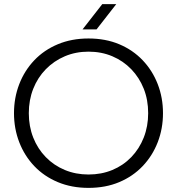

<svg xmlns="http://www.w3.org/2000/svg" viewBox="-20 -900 860 933"><path d="M410 13Q328 13 261 -15Q194 -43 146.5 -93Q99 -143 73.5 -209Q48 -275 48 -350Q48 -425 73.5 -491Q99 -557 146.5 -607Q194 -657 261 -685Q328 -713 410 -713Q493 -713 559.5 -685Q626 -657 673.5 -607Q721 -557 746.5 -491Q772 -425 772 -350Q772 -275 746.5 -209Q721 -143 673.5 -93Q626 -43 559.5 -15Q493 13 410 13ZM410 -52Q473 -52 526 -74Q579 -96 618 -136.5Q657 -177 678.5 -231.5Q700 -286 700 -350Q700 -415 678.5 -469Q657 -523 618 -563.5Q579 -604 526 -626.5Q473 -649 410 -649Q348 -649 295 -626.5Q242 -604 202.5 -563.5Q163 -523 141.5 -468.5Q120 -414 120 -350Q120 -286 141.5 -231.5Q163 -177 202.5 -136.5Q242 -96 295 -74Q348 -52 410 -52ZM381 -757 477 -880H545L449 -757Z"/></svg>

Font: MuseoModerno Thin Light
Style: Regular
Weight: 300
Version: Version 1.003